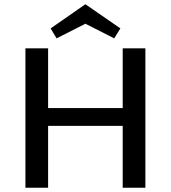

<svg xmlns="http://www.w3.org/2000/svg" viewBox="-20 -886 806 906"><path d="M383 -774 247 -705 219 -752 383 -866 548 -752 519 -705ZM559 -658H666V0H559V-292H207V0H100V-658H207V-376H559Z"/></svg>

Font: EauTest Semibold
Style: Regular
Weight: 600
Designer: Christian Thalmann (Catharsis Fonts)
Version: Version 0.001;PS 000.001;hotconv 1.0.88;makeotf.lib2.5.64775